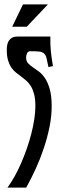

<svg xmlns="http://www.w3.org/2000/svg" viewBox="-20 -849 272 869"><path d="M117.7 -617.2Q106.4 -617.2 102.3 -607.7Q98.1 -598.1 98.1 -588.4Q98.1 -572.8 106.7 -563.2Q115.2 -553.7 128.2 -544.9Q141.1 -536.1 156 -525.1Q170.9 -514.2 183.8 -494.9Q196.8 -475.6 205.3 -445.3Q213.9 -415 213.9 -368.2Q213.9 -322.8 204.1 -274.4Q194.3 -226.1 178.2 -178Q162.1 -129.9 141.4 -84.5Q120.6 -39.1 98.6 0H13.7Q29.8 -21.5 45.7 -49.8Q61.5 -78.1 75.4 -110.1Q89.4 -142.1 101.3 -176.3Q113.3 -210.4 121.8 -244.1Q130.4 -277.8 135.3 -309.8Q140.1 -341.8 140.1 -369.1Q140.1 -400.9 134.5 -422.4Q128.9 -443.8 119.9 -458.7Q110.8 -473.6 99.1 -483.9Q87.4 -494.1 75.4 -502.9Q63.5 -511.7 51.8 -521Q40 -530.3 31 -543.7Q22 -557.1 16.4 -576.2Q10.7 -595.2 10.7 -623.5Q10.7 -635.7 12.9 -646.7Q15.1 -657.7 20.8 -665.8Q26.4 -673.8 35.4 -678.7Q44.4 -683.6 58.6 -683.6H208Q207 -647.5 210.2 -616.5Q213.4 -585.4 219.7 -549.8L199.2 -545.4Q194.3 -570.3 190.9 -584.7Q187.5 -599.1 179.9 -606.4Q172.4 -613.8 158.2 -615.5Q144 -617.2 117.7 -617.2ZM84 -829.1H196.8L101.1 -728H35.2Z"/></svg>

Font: XAYAX
Style: Regular
Weight: 400
Designer: Peter Wiegel
Foundry: Peter Wiegel
Version: Version 1.000 2009 initial release